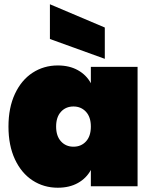

<svg xmlns="http://www.w3.org/2000/svg" viewBox="-20 -880 720 907"><path d="M20 -282.2Q20 -371.1 50.5 -436.5Q81.1 -502 134 -536.4Q187 -570.8 252.9 -570.8Q308.1 -570.8 348.1 -548.3Q388.2 -525.9 409.2 -486.8V-564H629.9V0H409.2V-77.1Q388.2 -38.1 348.1 -15.6Q308.1 6.8 252.9 6.8Q187 6.8 134 -27.6Q81.1 -62 50.5 -127.4Q20 -192.9 20 -282.2ZM215.8 -695.8V-859.9L475.1 -750V-602.1ZM245.1 -282.2Q245.1 -237.3 268.1 -212.2Q291 -187 327.1 -187Q363.3 -187 386.2 -211.9Q409.2 -236.8 409.2 -282.2Q409.2 -327.1 386 -352.1Q362.8 -377 327.1 -377Q291 -377 268.1 -352.1Q245.1 -327.1 245.1 -282.2Z"/></svg>

Font: Poppins Black
Style: Regular
Weight: 900
Designer: Ninad Kale (Devanagari), Jonny Pinhorn (Latin)
Foundry: Indian Type Foundry
Version: 4.004